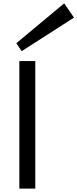

<svg xmlns="http://www.w3.org/2000/svg" viewBox="-20 -1109 455 1129"><path d="M93.8 0V-750H187.5V0ZM107.4 -808.1 76.2 -855 357.4 -1089.4 415 -1005.4Z"/></svg>

Font: Michroma
Style: Regular
Weight: 400
Designer: Vernon Adams
Foundry: Vernon Adams
Version: Version 1.100; ttfautohint (v1.8.4.7-5d5b);gftools[0.9.29]